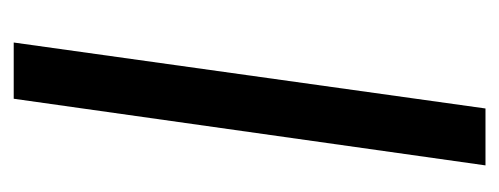

<svg xmlns="http://www.w3.org/2000/svg" viewBox="-244 -484 728 280"><g transform="rotate(90 120.0 -344.0)"><path d="M221.2 -688 124 0H42L138.2 -688Z"/></g></svg>

Font: Fira Sans Compressed Book
Style: Italic
Weight: 350
Width: 3
Italic angle: -8°
Designer: Carrois Corporate & Edenspiekermann AG
Foundry: Carrois Corporate GbR & Edenspiekermann AG
Version: Version 4.203;PS 004.203;hotconv 1.0.88;makeotf.lib2.5.64775